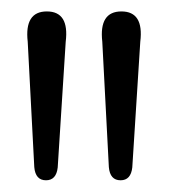

<svg xmlns="http://www.w3.org/2000/svg" viewBox="-20 -794 295 336"><path d="M191 -478.5Q172.5 -478.5 170.5 -501.5L159 -721Q153 -774 192.5 -774Q232 -774 225.5 -721L211.5 -501Q209 -478.5 191 -478.5ZM60.5 -478.5Q42 -478.5 40 -501.5L28.5 -721Q22.5 -774 62 -774Q101.5 -774 95 -721L81 -501Q78.5 -478.5 60.5 -478.5Z"/></svg>

Font: Fraunces 72pt SuperSoft Light
Style: Regular
Weight: 300
Version: Version 1.000;[0bf87f6ff]